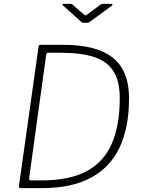

<svg xmlns="http://www.w3.org/2000/svg" viewBox="-20 -974 743 994"><path d="M87 0Q83 0 80 -3Q77 -6 78 -11L180 -735Q181 -739 184 -740.5Q187 -742 191 -742H304Q424 -742 500 -711.5Q576 -681 612 -620Q648 -559 648 -465Q648 -315 599.5 -211.5Q551 -108 451 -54Q351 0 196 0H87ZM194 -40Q340 -40 429 -88Q518 -136 559 -231Q600 -326 600 -465Q600 -555 566.5 -606.5Q533 -658 465 -679.5Q397 -701 293 -701H230Q220 -701 219 -690L131 -53Q130 -45 132.5 -42.5Q135 -40 141 -40ZM499 -949Q504 -952 507.5 -953Q511 -954 515 -954H556Q562 -954 562.5 -951Q563 -948 557 -943L448 -863Q445 -861 441 -858.5Q437 -856 431 -856H413Q406 -856 402.5 -859Q399 -862 395 -866L307 -945Q303 -949 303 -951.5Q303 -954 308 -954H345Q350 -954 352.5 -952.5Q355 -951 359 -947L414 -899Q422 -893 423.5 -894Q425 -895 434 -901Z"/></svg>

Font: Libre Franklin Thin Thin
Style: Italic
Weight: 250
Italic angle: -8°
Version: Version 3.000